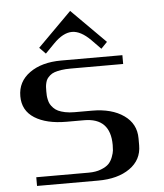

<svg xmlns="http://www.w3.org/2000/svg" viewBox="-56 -863 779 912"><g transform="rotate(-5 333.5 -407.0)"><path d="M312.5 -814.5 474.1 -652.8 444.8 -622.6 400.9 -667.5Q354 -714.4 312.5 -714.4Q270 -714.4 224.1 -667.5L180.2 -622.6L150.9 -652.8ZM250 -291.5Q154.3 -291.5 97.9 -327.1Q41.5 -362.8 41.5 -431.2Q41.5 -501 99.1 -542.2Q156.7 -583.5 250 -583.5H541.5V-541.5H291.5Q266.1 -541.5 246.6 -538.6Q227.1 -535.6 213.9 -531Q200.7 -526.4 191.7 -518.3Q182.6 -510.3 177.7 -502.9Q172.9 -495.6 170.2 -484.4Q167.5 -473.1 167 -464.8Q166.5 -456.5 166.5 -443.8Q166.5 -432.1 167 -423.8Q167.5 -415.5 170.2 -403.3Q172.9 -391.1 177.7 -382.3Q182.6 -373.5 191.9 -363.8Q201.2 -354 214.1 -347.9Q227.1 -341.8 246.8 -337.6Q266.6 -333.5 291.5 -333.5H375Q468.8 -333.5 526.1 -293.2Q583.5 -252.9 583.5 -183.1V-149.9Q583.5 -80.6 526.1 -40.3Q468.8 0 375 0H83.5V-41.5H333.5Q367.7 -41.5 392.6 -51.3Q417.5 -61 429.7 -73.7Q441.9 -86.4 449 -105.5Q456.1 -124.5 457.3 -136.5Q458.5 -148.4 458.5 -162.6Q458.5 -291.5 333.5 -291.5Z"/></g></svg>

Font: Gputeks
Style: Bold
Weight: 600
Width: 8
Version: Version 0.9